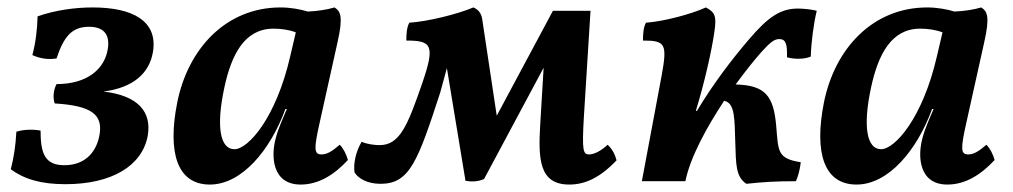

<svg xmlns="http://www.w3.org/2000/svg" viewBox="-20 -487 2722 516"><path d="M391 -347C405 -431 336 -467 229 -467C183 -467 129 -460 81 -443C80 -407 76 -373 67 -339C86 -330 110 -326 132 -330C151 -387 172 -415 219 -415C254 -415 276 -399 270 -357C262 -302 215 -261 132 -261C123 -244 122 -224 127 -209C228 -203 255 -178 248 -128C241 -81 211 -43 153 -43C101 -43 89 -74 89 -136C69 -140 42 -139 24 -133C22 -95 17 -63 9 -32C46 -5 91 8 156 8C280 8 362 -41 377 -122C388 -185 353 -230 258 -241C337 -251 381 -289 391 -347Z M893 -98C871 -79 858 -72 844 -72C824 -72 823 -86 839 -157L887 -373C903 -443 895 -457 879 -467C859 -461 833 -457 807 -456C788 -462 760 -467 734 -467C588 -467 485 -357 456 -210C430 -77 456 9 544 9C629 9 706 -82 747 -194H751C741 -171 727 -139 722 -119C707 -68 711 9 788 9C837 9 879 -18 915 -57C911 -72 903 -88 893 -98ZM610 -86C572 -86 560 -145 583 -252C602 -340 637 -410 715 -410C735 -410 757 -407 775 -400L760 -336C722 -170 647 -86 610 -86Z M1613 -98C1597 -83 1578 -72 1563 -72C1547 -72 1544 -83 1549 -170L1567 -458H1466L1315 -176L1276 -435C1274 -451 1265 -462 1252 -467C1210 -449 1129 -429 1080 -426C1073 -413 1072 -395 1072 -378C1140 -378 1150 -366 1115 -264C1075 -148 1054 -97 1000 -97C989 -97 967 -99 952 -106C936 -80 929 -45 933 -23C944 -7 967 7 1003 7C1081 7 1103 -54 1163 -238L1181 -304L1231 -1C1249 2 1266 1 1281 -6L1441 -305L1432 -155C1426 -59 1429 9 1510 9C1551 9 1591 -8 1637 -56C1633 -72 1625 -87 1613 -98Z M2159 -335C2160 -374 2167 -425 2175 -458C2165 -461 2141 -464 2125 -464C2079 -464 2046 -444 1991 -379C1945 -325 1897 -262 1853 -189H1850C1873 -263 1893 -352 1900 -402C1906 -443 1902 -454 1877 -467C1838 -449 1762 -429 1716 -426C1709 -413 1708 -395 1708 -378C1768 -378 1774 -370 1758 -283L1705 0H1822C1835 -65 1880 -146 1926 -216C1956 -211 1954 -164 1956 -106C1958 -45 1957 -12 1986 7C2031 2 2066 0 2119 0C2125 -13 2130 -32 2132 -51C2068 -61 2072 -81 2066 -149C2059 -229 2037 -258 1957 -260C1984 -297 2010 -329 2027 -348C2048 -371 2060 -382 2074 -382C2092 -382 2096 -369 2095 -333C2118 -327 2143 -328 2159 -335Z M2631 -98C2609 -79 2596 -72 2582 -72C2562 -72 2561 -86 2577 -157L2625 -373C2641 -443 2633 -457 2617 -467C2597 -461 2571 -457 2545 -456C2526 -462 2498 -467 2472 -467C2326 -467 2223 -357 2194 -210C2168 -77 2194 9 2282 9C2367 9 2444 -82 2485 -194H2489C2479 -171 2465 -139 2460 -119C2445 -68 2449 9 2526 9C2575 9 2617 -18 2653 -57C2649 -72 2641 -88 2631 -98ZM2348 -86C2310 -86 2298 -145 2321 -252C2340 -340 2375 -410 2453 -410C2473 -410 2495 -407 2513 -400L2498 -336C2460 -170 2385 -86 2348 -86Z"/></svg>

Font: Vollkorn Semibold
Style: Italic
Weight: 600
Italic angle: -11°
Designer: Friedrich Althausen
Foundry: Friedrich Althausen
Version: Version 4.015;PS 004.015;hotconv 1.0.88;makeotf.lib2.5.64775